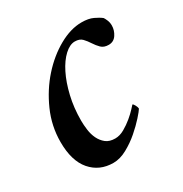

<svg xmlns="http://www.w3.org/2000/svg" viewBox="-115 -532 596 626"><g transform="rotate(-30 183.0 -218.5)"><path d="M275 -443Q301 -443 318 -435Q335 -427 345 -419Q348 -415 352 -405.5Q356 -396 356 -385Q356 -367 345.5 -351Q335 -335 316 -335Q298 -335 288 -345Q278 -355 270 -367.5Q262 -380 252.5 -390Q243 -400 225 -400Q206 -400 186 -381.5Q166 -363 150 -331Q134 -299 124 -256.5Q114 -214 114 -166Q114 -150 116.5 -131Q119 -112 126.5 -96.5Q134 -81 147 -70.5Q160 -60 182 -60Q199 -60 216.5 -70Q234 -80 249 -92.5Q264 -105 274 -116Q284 -127 285 -128Q288 -128 292.5 -119.5Q297 -111 297 -106Q293 -99 276.5 -80.5Q260 -62 237.5 -42.5Q215 -23 188.5 -8.5Q162 6 137 6Q85 6 53 -31Q21 -68 21 -139Q21 -199 45.5 -254Q70 -309 107.5 -351Q145 -393 189.5 -418Q234 -443 275 -443Z"/></g></svg>

Font: Vermiglione Medium
Style: Italic
Weight: 500
Italic angle: -11°
Version: Version 1.000